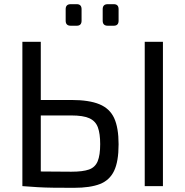

<svg xmlns="http://www.w3.org/2000/svg" viewBox="-20 -890 886 918"><path d="M321 -412Q406 -412 455.5 -391.5Q505 -371 526 -325Q547 -279 547 -200Q547 -118 525.5 -73Q504 -28 457.5 -10Q411 8 334 8Q277 8 236 7.5Q195 7 161 5Q127 3 89 0L102 -72Q125 -71 182.5 -70Q240 -69 321 -69Q376 -69 405.5 -79.5Q435 -90 447 -119Q459 -148 459 -201Q459 -251 448 -281Q437 -311 407.5 -324.5Q378 -338 321 -338H101V-412ZM175 -690V0H87V-690ZM759 -690V0H672V-690ZM524 -870Q547 -870 547 -846V-791Q547 -767 524 -767H495Q471 -767 471 -791V-846Q471 -870 495 -870ZM347 -870Q370 -870 370 -846V-791Q370 -767 347 -767H318Q294 -767 294 -791V-846Q294 -870 318 -870Z"/></svg>

Font: Exo 2
Style: Regular
Weight: 400
Designer: Natanael Gama
Foundry: Natanael Gama
Version: Version 2.010